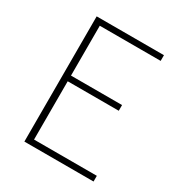

<svg xmlns="http://www.w3.org/2000/svg" viewBox="-171 -845 904 964"><g transform="rotate(30 281.0 -363.0)"><path d="M110 0V-726H500V-693H147V-404H443V-371H147V-33H511V0Z"/></g></svg>

Font: Noto Sans KR Thin
Style: Regular
Weight: 100
Designer: Ryoko NISHIZUKA 西塚涼子 (kana, bopomofo & ideographs); Paul D. Hunt (Latin, Greek & Cyrillic); Sandoll Communications 산돌커뮤니
Foundry: Adobe
Version: Version 2.004-H2;hotconv 1.0.118;makeotfexe 2.5.65603